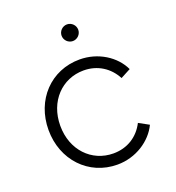

<svg xmlns="http://www.w3.org/2000/svg" viewBox="-134 -835 872 953"><g transform="rotate(-20 302.0 -358.0)"><path d="M325 12C423 12 508 -45 543 -119L490 -148C458 -85 399 -47 325 -47C211 -47 123 -137 123 -266C123 -395 211 -485 325 -485C399 -485 458 -446 490 -385L543 -413C508 -488 423 -543 325 -543C173 -543 61 -425 61 -266C61 -108 173 12 325 12ZM282 -684C282 -660 302 -640 326 -640C350 -640 370 -660 370 -684C370 -708 350 -728 326 -728C302 -728 282 -708 282 -684Z"/></g></svg>

Font: Mluvka Light
Style: Regular
Weight: 300
Designer: Modified by Jiří Krblich, Original typeface by Gumpita Rahayu
Foundry: Gumpita Rahayu & Jiří Krblich
Version: Version 2.000;Glyphs 3.1.1 (3134)